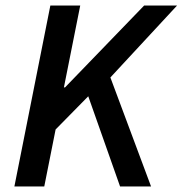

<svg xmlns="http://www.w3.org/2000/svg" viewBox="-20 -674 660 694"><path d="M32 0 162 -654H270L211 -358H215L501 -654H620L379 -394L526 0H414L299 -326L181 -206L140 0Z"/></svg>

Font: Source Sans 3 ExtraLight SemiBold
Style: Italic
Weight: 600
Italic angle: -11°
Version: Version 3.052;hotconv 1.1.0;makeotfexe 2.6.0